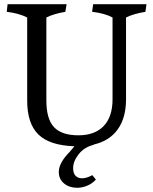

<svg xmlns="http://www.w3.org/2000/svg" viewBox="-20 -687 727 911"><path d="M675 -667 670 -631Q611 -621 578 -604V-216Q578 -128 538.5 -73Q499 -18 424 -1L425 0Q380 11 353.5 44.5Q327 78 327 111Q327 135 338.5 147Q350 159 369 159Q391 159 418 144L435 165Q418 184 394 194Q370 204 346 204Q309 204 284 183.5Q259 163 259 129Q259 91 299 46L313 31Q327 15 333 7Q215 3 162 -49Q109 -101 109 -210V-604Q70 -624 12 -631L16 -667H296L290 -631Q233 -621 200 -604V-210Q200 -122 236.5 -83.5Q273 -45 352 -45Q430 -45 472 -89Q514 -133 514 -216V-604Q477 -624 417 -631L422 -667Z"/></svg>

Font: Caladea
Style: Regular
Weight: 400
Designer: Carolina Giovagnoli and Andres Torresi
Foundry: Carolina Giovagnoli & Andres Torresi
Version: Version 1.001